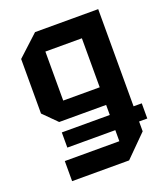

<svg xmlns="http://www.w3.org/2000/svg" viewBox="-130 -650 760 880"><g transform="rotate(-20 249.5 -210.0)"><path d="M70 140V42H336V-135H107L42 -200V-466L144 -560H452V36L348 140ZM158 -460V-221H336V-460ZM102 -12V-86H492V-12Z"/></g></svg>

Font: Tektur SemiCondensed Medium
Style: Regular
Weight: 500
Width: 4
Designer: Adam Jagosz
Foundry: Adam Jagosz
Version: Version 1.005;gftools[0.9.30]